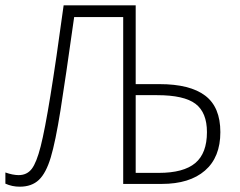

<svg xmlns="http://www.w3.org/2000/svg" viewBox="-20 -683 890 713"><path d="M798.3 -192.4Q798.3 -99.1 741.2 -49.6Q684.1 0 580.6 0H437.5V-619.6H255.4Q223.1 -389.6 204.6 -273.2Q186 -156.7 168.5 -98.4Q150.9 -40 124.3 -14.9Q97.7 10.3 53.2 10.3Q24.9 10.3 0 -1V-42.5Q27.8 -32.7 49.3 -32.7Q80.1 -32.7 97.9 -55.9Q115.7 -79.1 131.1 -139.6Q146.5 -200.2 167.2 -327.6Q188 -455.1 216.3 -663.1H483.9V-370.6H572.3Q685.5 -370.6 741.9 -327.9Q798.3 -285.2 798.3 -192.4ZM483.9 -41H569.8Q661.6 -41 705.1 -77.4Q748.5 -113.8 748.5 -192.4Q748.5 -265.1 706.1 -297.4Q663.6 -329.6 563.5 -329.6H483.9Z"/></svg>

Font: Bpm'online Open Sans Light
Style: Regular
Weight: 300
Foundry: Ascender Corporation
Version: Version 1.10